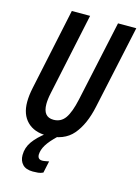

<svg xmlns="http://www.w3.org/2000/svg" viewBox="-138 -791 802 1096"><g transform="rotate(15 263.5 -242.5)"><path d="M190 10Q117 10 75.5 -31.5Q34 -73 34 -147Q34 -185 44 -232L146 -714H254L151 -229Q147 -211 145 -194Q143 -177 143 -164Q143 -87 205 -87Q249 -87 274 -122.5Q299 -158 316 -236L419 -714H527L421 -222Q398 -113 345.5 -51.5Q293 10 190 10ZM168 229Q127 229 107 208Q87 187 87 153Q87 109 113 72.5Q139 36 187 0H254Q213 39 195 68.5Q177 98 176 126Q176 155 204 155Q212 155 222 153Q232 151 243 149L228 219Q214 226 199 227.5Q184 229 168 229Z"/></g></svg>

Font: Noto Sans ExtraCondensed SemiBold
Style: Italic
Weight: 600
Width: 2
Italic angle: -12°
Designer: Monotype Design Team
Foundry: Monotype Imaging Inc.
Version: Version 2.013; ttfautohint (v1.8.4.7-5d5b)